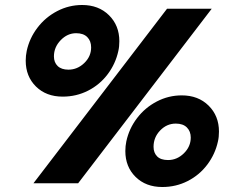

<svg xmlns="http://www.w3.org/2000/svg" viewBox="-20 -734 933 769"><path d="M83 -491Q83 -511 87 -530Q98 -581 130 -623Q162 -665 209 -689.5Q256 -714 309 -714Q375 -714 416.5 -673Q458 -632 458 -569Q458 -547 454 -530Q443 -479 411.5 -437Q380 -395 333 -371Q286 -347 231 -347Q165 -347 124 -387.5Q83 -428 83 -491ZM649 -699H828L293 0H114ZM345 -544Q345 -570 329.5 -585.5Q314 -601 285 -601Q250 -601 223 -573Q196 -545 196 -508Q196 -484 211 -469.5Q226 -455 254 -455Q290 -455 317.5 -481.5Q345 -508 345 -544ZM482 -129Q482 -149 486 -168Q497 -219 529 -261Q561 -303 608 -327.5Q655 -352 708 -352Q774 -352 815.5 -311Q857 -270 857 -207Q857 -185 853 -168Q842 -117 810.5 -75Q779 -33 732 -9Q685 15 630 15Q564 15 523 -25.5Q482 -66 482 -129ZM744 -183Q744 -208 728.5 -223.5Q713 -239 684 -239Q648 -239 621.5 -211.5Q595 -184 595 -146Q595 -122 609.5 -107.5Q624 -93 653 -93Q689 -93 716.5 -120Q744 -147 744 -183Z"/></svg>

Font: Prompt Bold
Style: Bold Italic
Weight: 700
Italic angle: -12°
Designer: Katatrad Team
Foundry: CadsonDemak
Version: Version 1.000